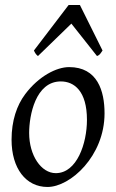

<svg xmlns="http://www.w3.org/2000/svg" viewBox="-20 -724 461 764"><path d="M222 -400C275 -400 326 -362 326 -247C326 -153 286 -35 202 -35C144 -35 96 -105 96 -195C96 -264 121 -400 222 -400ZM396 -273C396 -362 368 -457 255 -457C205 -457 134 -421 80 -349C47 -305 26 -244 26 -168C26 -54 83 20 169 20C260 20 396 -103 396 -273ZM131 -501 264 -630 366 -501C377 -505 379 -510 388 -523L298 -704H253L115 -523C119 -514 123 -507 131 -501Z"/></svg>

Font: Temporarium
Style: Italic
Weight: 400
Italic angle: -7°
Version: Version 1.1